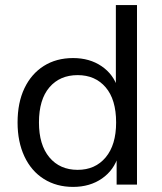

<svg xmlns="http://www.w3.org/2000/svg" viewBox="-20 -725 637 754"><path d="M267 9Q202 9 152.5 -22Q103 -53 76 -110.5Q49 -168 49 -244Q49 -322 76 -378.5Q103 -435 152 -466Q201 -497 267 -497Q332 -497 379 -465Q426 -433 443 -378H435V-705H518V0H438V-114H445Q428 -57 380.5 -24Q333 9 267 9ZM285 -58Q354 -58 395 -107Q436 -156 436 -244Q436 -334 395 -382Q354 -430 285 -430Q215 -430 174 -382Q133 -334 133 -244Q133 -156 174 -107Q215 -58 285 -58Z"/></svg>

Font: Nunito Sans 11pt
Style: Regular
Weight: 400
Version: Version 3.101;gftools[0.9.27]